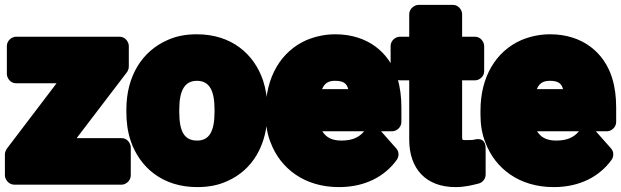

<svg xmlns="http://www.w3.org/2000/svg" viewBox="-22 -716 2536 784"><path d="M291 -152 497 -422C501 -428 504 -437 504 -445V-528C504 -544 490 -566 467 -566H43C27 -566 6 -551 6 -528V-414C6 -398 20 -376 43 -376H209L6 -109C2 -103 -2 -94 -2 -86V0C-2 16 13 38 36 38H475C491 38 512 23 512 0V-114C512 -130 498 -152 475 -152Z M494 -269V-259C494 -217 499 -178 512 -140C549 -32 642 48 783 48C827 48 868 41 905 24C1008 -21 1070 -122 1070 -259V-269C1070 -312 1064 -351 1052 -388C1015 -496 923 -576 782 -576C738 -576 698 -569 661 -552C559 -507 494 -406 494 -269ZM854 -269V-259C854 -179 832 -142 783 -142C731 -142 710 -178 710 -259V-269C710 -348 733 -386 782 -386C832 -386 854 -348 854 -269Z M1294 -180H1465C1445 -156 1418 -142 1372 -142C1332 -142 1309 -156 1294 -180ZM1534 -180H1580C1596 -180 1617 -195 1617 -218V-278C1617 -320 1612 -360 1601 -396C1569 -501 1480 -576 1347 -576C1304 -576 1265 -567 1229 -552C1125 -506 1063 -401 1063 -265V-246C1063 -207 1069 -169 1083 -134C1123 -28 1221 48 1362 48C1471 48 1550 3 1598 -63C1608 -77 1608 -97 1596 -110ZM1400 -352H1293C1303 -375 1317 -386 1346 -386C1381 -386 1394 -375 1400 -352Z M1865 -161V-388H1918C1934 -388 1955 -402 1955 -425V-528C1955 -544 1941 -566 1918 -566H1865V-658C1865 -674 1851 -696 1828 -696H1687C1671 -696 1649 -681 1649 -658V-566H1610C1594 -566 1573 -551 1573 -528V-425C1573 -409 1587 -388 1610 -388H1649V-146C1649 -27 1717 48 1838 48C1876 48 1907 40 1934 33C1948 29 1961 15 1961 -3V-110C1961 -159 1920 -147 1915 -146C1908 -144 1896 -144 1882 -144C1865 -144 1865 -143 1865 -161Z M2171 -180H2342C2322 -156 2295 -142 2249 -142C2209 -142 2186 -156 2171 -180ZM2411 -180H2457C2473 -180 2494 -195 2494 -218V-278C2494 -320 2489 -360 2478 -396C2446 -501 2357 -576 2224 -576C2181 -576 2142 -567 2106 -552C2002 -506 1940 -401 1940 -265V-246C1940 -207 1946 -169 1960 -134C2000 -28 2098 48 2239 48C2348 48 2427 3 2475 -63C2485 -77 2485 -97 2473 -110ZM2277 -352H2170C2180 -375 2194 -386 2223 -386C2258 -386 2271 -375 2277 -352Z"/></svg>

Font: Asimov Print
Style: E
Weight: 500
Designer: Google
Version: Version 2.000980; 2014